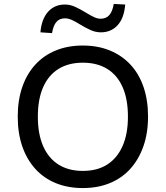

<svg xmlns="http://www.w3.org/2000/svg" viewBox="-20 -945 840 974"><path d="M400 9Q324 9 263 -16Q202 -41 159 -88.5Q116 -136 93 -202.5Q70 -269 70 -353Q70 -437 93 -503.5Q116 -570 159 -617Q202 -664 263 -689Q324 -714 400 -714Q476 -714 537 -689Q598 -664 641.5 -617.5Q685 -571 708 -504Q731 -437 731 -354Q731 -270 707.5 -203Q684 -136 641 -88.5Q598 -41 537 -16Q476 9 400 9ZM400 -78Q473 -78 523.5 -110Q574 -142 601.5 -203.5Q629 -265 629 -353Q629 -442 602 -503Q575 -564 524 -595.5Q473 -627 400 -627Q328 -627 277 -595.5Q226 -564 199 -503Q172 -442 172 -353Q172 -265 199 -203.5Q226 -142 277 -110Q328 -78 400 -78ZM244 -777 185 -781Q191 -849 224 -885.5Q257 -922 309 -922Q336 -922 361 -910.5Q386 -899 414 -882Q440 -866 457.5 -858Q475 -850 490 -850Q519 -850 535 -869Q551 -888 557 -925L615 -922Q610 -854 577 -817.5Q544 -781 492 -781Q465 -781 439.5 -792.5Q414 -804 386 -821Q362 -836 344 -844Q326 -852 310 -852Q281 -852 265.5 -833Q250 -814 244 -777Z"/></svg>

Font: Nunito Sans 12pt ExtraLight 9pt Medium
Style: Regular
Weight: 500
Version: Version 3.101;gftools[0.9.27]